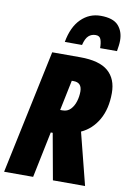

<svg xmlns="http://www.w3.org/2000/svg" viewBox="-108 -1026 730 1088"><g transform="rotate(10 257.0 -482.5)"><path d="M-4.9 0 146 -713.9H307.1Q417.5 -713.9 468.3 -670.2Q519 -626.5 519 -544.9Q519 -453.6 482.7 -390.6Q446.3 -327.6 384.8 -299.8L460.9 0H275.9L228 -265.1H216.8L162.1 0ZM247.1 -399.9H261.2Q289.1 -399.9 306.9 -418.7Q324.7 -437.5 333.3 -465.8Q341.8 -494.1 341.8 -522Q341.8 -574.2 293.9 -574.2H283.2ZM206.1 -784.2Q221.7 -872.1 268.8 -918.7Q315.9 -965.3 381.3 -965.3Q453.1 -965.3 483.2 -931.9Q513.2 -898.4 513.2 -846.2Q513.2 -832.5 511.2 -816.9Q509.3 -801.3 506.3 -784.2H409.2Q409.2 -813.5 402.3 -833.3Q395.5 -853 372.1 -853Q348.1 -853 331.3 -837.9Q314.5 -822.8 305.2 -784.2Z"/></g></svg>

Font: Open Sans Condensed ExtraBold
Style: Italic
Weight: 800
Width: 3
Italic angle: -12°
Designer: Monotype Design Team
Foundry: Monotype Imaging Inc.
Version: Version 3.003; ttfautohint (v1.8.4)